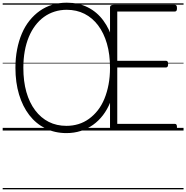

<svg xmlns="http://www.w3.org/2000/svg" viewBox="-20 -973 1388 1431"><path d="M475 19Q389 19 318.5 -16Q248 -51 198.5 -115Q149 -179 122 -268.5Q95 -358 95 -468Q95 -540 107.5 -604.5Q120 -669 143 -723Q166 -777 200 -819.5Q234 -862 276.5 -892Q319 -922 369.5 -937.5Q420 -953 478 -953Q565 -953 634 -918.5Q703 -884 750.5 -819.5Q798 -755 823 -666Q848 -577 848 -468Q848 -395 836 -330.5Q824 -266 802 -211.5Q780 -157 747.5 -114.5Q715 -72 673.5 -42.5Q632 -13 582 3Q532 19 475 19ZM475 -35Q522 -35 564.5 -48Q607 -61 643.5 -87.5Q680 -114 709 -151Q738 -188 758 -236.5Q778 -285 789 -343Q800 -401 800 -468Q800 -568 777 -647.5Q754 -727 711.5 -783.5Q669 -840 610 -870Q551 -900 477 -900Q430 -900 387 -886.5Q344 -873 308 -847Q272 -821 243.5 -783.5Q215 -746 195 -698Q175 -650 164.5 -592Q154 -534 154 -468Q154 -367 176.5 -287.5Q199 -208 242 -151Q285 -94 343.5 -64.5Q402 -35 475 -35ZM827 0Q813 0 806.5 -5.5Q800 -11 800 -23V-918Q800 -928 807 -932.5Q814 -937 828 -937H1282Q1291 -937 1295 -931.5Q1299 -926 1299 -912Q1299 -898 1295 -892.5Q1291 -887 1282 -887H854V-520H1216Q1225 -520 1229 -514.5Q1233 -509 1233 -496Q1233 -482 1229 -476Q1225 -470 1216 -470H854V-50H1282Q1291 -50 1295 -44.5Q1299 -39 1299 -25Q1299 -11 1295 -5.5Q1291 0 1282 0ZM0 428H1348V438H0ZM0 -20H1348V0H0ZM0 -505H1348V-500H0ZM0 -948H1348V-938H0Z"/></svg>

Font: Playwrite US Modern Guides
Style: Regular
Weight: 400
Designer: Veronika Burian, José Scaglione
Foundry: TypeTogether
Version: Version 1.003